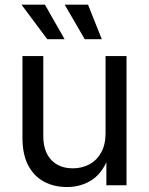

<svg xmlns="http://www.w3.org/2000/svg" viewBox="-20 -773 622 801"><path d="M259.8 7.3Q205.1 7.3 163.1 -15.4Q121.1 -38.1 97.4 -83.7Q73.7 -129.4 73.7 -198.2V-539.1H160.6V-205.6Q160.6 -141.6 193.6 -106.2Q226.6 -70.8 283.7 -70.8Q322.3 -70.8 353.3 -87.6Q384.3 -104.5 402.3 -137.2Q420.4 -169.9 420.4 -217.8V-539.1H507.8V0H423.8V-130.9H438Q412.6 -55.7 366.2 -24.2Q319.8 7.3 259.8 7.3ZM333.5 -609.4 250 -753.4H347.2L404.8 -609.4ZM177.2 -609.4 69.8 -753.4H167.5L249.5 -609.4Z"/></svg>

Font: Inter 18pt
Style: Regular
Weight: 400
Designer: Rasmus Andersson
Foundry: rsms
Version: Version 4.001;git-66647c0bb